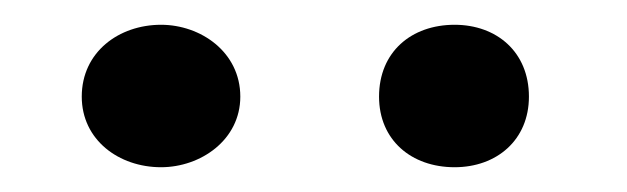

<svg xmlns="http://www.w3.org/2000/svg" viewBox="-20 -741 506 155"><path d="M46 -663C46 -628 76 -606 110 -606C142 -606 174 -628 174 -663C174 -699 142 -721 110 -721C76 -721 46 -699 46 -663ZM286 -663C286 -628 312 -606 347 -606C381 -606 407 -628 407 -663C407 -699 381 -721 347 -721C312 -721 286 -699 286 -663Z"/></svg>

Font: Asimov Print
Style: C
Weight: 500
Designer: Google
Version: Version 2.000980: 2014